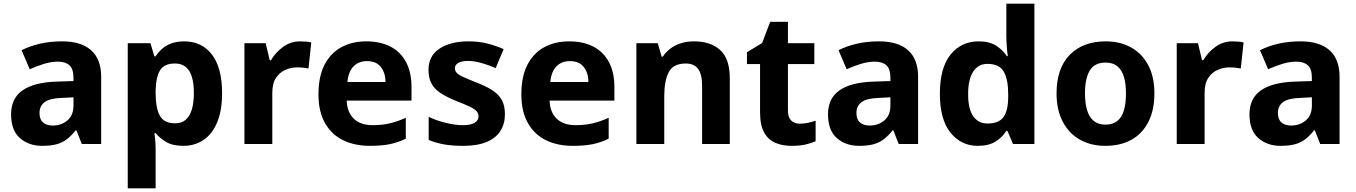

<svg xmlns="http://www.w3.org/2000/svg" viewBox="-20 -780 7347 1040"><path d="M208 10Q136 10 88 -32Q40 -74 40 -161Q40 -247 102 -290.5Q164 -334 287 -338L378 -341V-358Q378 -407 356 -426.5Q334 -446 294 -446Q257 -446 218 -434Q179 -422 141 -405L97 -508Q140 -530 195.5 -543Q251 -556 317 -556Q420 -556 474 -507.5Q528 -459 528 -364V0H423L394 -74H390Q367 -45 342.5 -26Q318 -7 286 1.5Q254 10 208 10ZM265 -100Q313 -100 345.5 -128Q378 -156 378 -208V-253L321 -250Q250 -248 222 -227Q194 -206 194 -168Q194 -133 213.5 -116.5Q233 -100 265 -100Z M672 240V-546H795L816 -475H823Q838 -498 858.5 -516Q879 -534 908.5 -545Q938 -556 978 -556Q1073 -556 1128 -484.5Q1183 -413 1183 -274Q1183 -182 1156.5 -118Q1130 -54 1082.5 -22Q1035 10 974 10Q914 10 878.5 -12Q843 -34 823 -59H817Q819 -41 821 -17.5Q823 6 823 31V240ZM929 -112Q963 -112 985.5 -131Q1008 -150 1019 -186.5Q1030 -223 1030 -276Q1030 -357 1004.5 -396.5Q979 -436 928 -436Q870 -436 847.5 -400Q825 -364 823 -291V-275Q823 -196 845.5 -154Q868 -112 929 -112Z M1304 0V-546H1419L1441 -454H1448Q1473 -497 1514 -526.5Q1555 -556 1606 -556Q1621 -556 1638.5 -554.5Q1656 -553 1666 -550L1651 -409Q1640 -411 1625 -413Q1610 -415 1589 -415Q1558 -415 1527 -402Q1496 -389 1475.5 -359Q1455 -329 1455 -277V0Z M1983 10Q1902 10 1839.5 -20Q1777 -50 1741 -112.5Q1705 -175 1705 -269Q1705 -365 1737.5 -428.5Q1770 -492 1828.5 -524Q1887 -556 1964 -556Q2040 -556 2095 -527.5Q2150 -499 2179.5 -443.5Q2209 -388 2209 -308V-235H1858Q1860 -173 1896 -137.5Q1932 -102 1999 -102Q2050 -102 2092 -112Q2134 -122 2178 -142V-29Q2138 -9 2093.5 0.5Q2049 10 1983 10ZM1862 -336H2068Q2068 -385 2043 -417Q2018 -449 1968 -449Q1923 -449 1895 -420.5Q1867 -392 1862 -336Z M2489 10Q2431 10 2387 2.5Q2343 -5 2302 -22V-147Q2346 -126 2397 -114Q2448 -102 2485 -102Q2531 -102 2551.5 -115Q2572 -128 2572 -150Q2572 -165 2562 -177Q2552 -189 2525 -202Q2498 -215 2449 -234Q2400 -254 2367 -275.5Q2334 -297 2317.5 -327Q2301 -357 2301 -402Q2301 -477 2360.5 -516.5Q2420 -556 2518 -556Q2571 -556 2616.5 -545Q2662 -534 2708 -514L2665 -411Q2627 -428 2587 -439Q2547 -450 2516 -450Q2482 -450 2463 -439.5Q2444 -429 2444 -410Q2444 -396 2454.5 -385Q2465 -374 2491.5 -362Q2518 -350 2566 -331Q2615 -312 2648 -290.5Q2681 -269 2698 -238.5Q2715 -208 2715 -161Q2715 -109 2690.5 -70.5Q2666 -32 2616 -11Q2566 10 2489 10Z M3082 10Q3001 10 2938.5 -20Q2876 -50 2840 -112.5Q2804 -175 2804 -269Q2804 -365 2836.5 -428.5Q2869 -492 2927.5 -524Q2986 -556 3063 -556Q3139 -556 3194 -527.5Q3249 -499 3278.5 -443.5Q3308 -388 3308 -308V-235H2957Q2959 -173 2995 -137.5Q3031 -102 3098 -102Q3149 -102 3191 -112Q3233 -122 3277 -142V-29Q3237 -9 3192.5 0.5Q3148 10 3082 10ZM2961 -336H3167Q3167 -385 3142 -417Q3117 -449 3067 -449Q3022 -449 2994 -420.5Q2966 -392 2961 -336Z M3427 0V-546H3543L3564 -473H3570Q3588 -500 3613.5 -518.5Q3639 -537 3670.5 -546.5Q3702 -556 3739 -556Q3829 -556 3881 -509Q3933 -462 3933 -356V0H3783V-318Q3783 -377 3761.5 -406.5Q3740 -436 3695 -436Q3627 -436 3602.5 -389.5Q3578 -343 3578 -256V0Z M4268 10Q4219 10 4180.5 -6Q4142 -22 4119.5 -61.5Q4097 -101 4097 -172V-433H4026V-497L4108 -547L4152 -662H4248V-546H4391V-433H4248V-181Q4248 -145 4265.5 -127.5Q4283 -110 4313 -110Q4336 -110 4357.5 -115Q4379 -120 4398 -126V-15Q4374 -4 4342.5 3Q4311 10 4268 10Z M4633 10Q4561 10 4513 -32Q4465 -74 4465 -161Q4465 -247 4527 -290.5Q4589 -334 4712 -338L4803 -341V-358Q4803 -407 4781 -426.5Q4759 -446 4719 -446Q4682 -446 4643 -434Q4604 -422 4566 -405L4522 -508Q4565 -530 4620.5 -543Q4676 -556 4742 -556Q4845 -556 4899 -507.5Q4953 -459 4953 -364V0H4848L4819 -74H4815Q4792 -45 4767.5 -26Q4743 -7 4711 1.5Q4679 10 4633 10ZM4690 -100Q4738 -100 4770.5 -128Q4803 -156 4803 -208V-253L4746 -250Q4675 -248 4647 -227Q4619 -206 4619 -168Q4619 -133 4638.5 -116.5Q4658 -100 4690 -100Z M5276 10Q5186 10 5128.5 -61.5Q5071 -133 5071 -272Q5071 -413 5129 -484.5Q5187 -556 5281 -556Q5339 -556 5375 -533Q5411 -510 5434 -476H5439Q5436 -494 5433.5 -526.5Q5431 -559 5431 -586V-760H5583V0H5467L5437 -71H5431Q5410 -37 5373 -13.5Q5336 10 5276 10ZM5329 -111Q5391 -111 5416 -146.5Q5441 -182 5441 -255V-271Q5441 -350 5417 -392Q5393 -434 5328 -434Q5279 -434 5251.5 -392Q5224 -350 5224 -270Q5224 -190 5251.5 -150.5Q5279 -111 5329 -111Z M5967 10Q5890 10 5830.5 -23Q5771 -56 5737 -120Q5703 -184 5703 -274Q5703 -410 5774.5 -483Q5846 -556 5970 -556Q6047 -556 6106 -523.5Q6165 -491 6199 -428Q6233 -365 6233 -274Q6233 -184 6200.5 -120Q6168 -56 6108.5 -23Q6049 10 5967 10ZM5969 -105Q6008 -105 6032.5 -125Q6057 -145 6068 -183Q6079 -221 6079 -274Q6079 -328 6067.5 -365Q6056 -402 6032 -421.5Q6008 -441 5968 -441Q5909 -441 5883 -398Q5857 -355 5857 -275Q5857 -221 5868.5 -183Q5880 -145 5904.5 -125Q5929 -105 5969 -105Z M6354 0V-546H6469L6491 -454H6498Q6523 -497 6564 -526.5Q6605 -556 6656 -556Q6671 -556 6688.5 -554.5Q6706 -553 6716 -550L6701 -409Q6690 -411 6675 -413Q6660 -415 6639 -415Q6608 -415 6577 -402Q6546 -389 6525.5 -359Q6505 -329 6505 -277V0Z M6916 10Q6844 10 6796 -32Q6748 -74 6748 -161Q6748 -247 6810 -290.5Q6872 -334 6995 -338L7086 -341V-358Q7086 -407 7064 -426.5Q7042 -446 7002 -446Q6965 -446 6926 -434Q6887 -422 6849 -405L6805 -508Q6848 -530 6903.5 -543Q6959 -556 7025 -556Q7128 -556 7182 -507.5Q7236 -459 7236 -364V0H7131L7102 -74H7098Q7075 -45 7050.5 -26Q7026 -7 6994 1.5Q6962 10 6916 10ZM6973 -100Q7021 -100 7053.5 -128Q7086 -156 7086 -208V-253L7029 -250Q6958 -248 6930 -227Q6902 -206 6902 -168Q6902 -133 6921.5 -116.5Q6941 -100 6973 -100Z"/></svg>

Font: Noto Sans Symbols
Style: Bold
Weight: 700
Version: Version 2.002